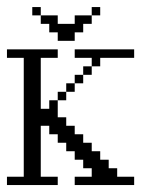

<svg xmlns="http://www.w3.org/2000/svg" viewBox="-20 -532 430 552"><path d="M146 -243.7V-268.1H170.4V-243.7ZM170.4 -268.1V-292.5H194.8V-268.1ZM194.8 -292.5V-316.9H219.2V-292.5ZM219.2 -316.9V-341.3H243.7V-316.9ZM0 0V-23.9H48.3V-365.7H0V-390.1H146V-365.7H97.2V-219.2H121.6V-243.7H146V-194.8H170.4V-170.4H194.8V-146H219.2V-121.6H243.7V-97.2H268.1V-72.8H292.5V-48.3H316.9V-23.9H365.7V0H194.8V-23.9H243.7V-48.3H219.2V-72.8H194.8V-97.2H170.4V-121.6H146V-146H121.6V-170.4H97.2V-23.9H146V0ZM243.7 -341.3V-365.7H194.8V-390.1H365.7V-365.7H268.1V-341.3ZM146 -414.6V-439H121.6V-463.4H97.2V-487.8H146V-463.4H194.8V-487.8H243.7V-463.4H219.2V-439H194.8V-414.6ZM72.8 -487.8V-511.7H97.2V-487.8ZM243.7 -487.8V-511.7H268.1V-487.8Z"/></svg>

Font: FS Mondwest Regular
Style: Regular
Weight: 400
Designer: NZWStudios2024
Foundry: https://fontstruct.com
Version: Version 1.0